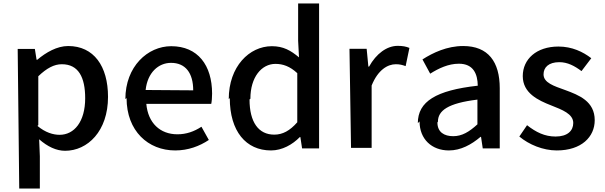

<svg xmlns="http://www.w3.org/2000/svg" viewBox="-20 -831 3522 1118"><path d="M92 267H212V79L208 -20C257 23 308 47 359 47C490 47 609 -67 609 -267C609 -446 526 -563 377 -563C312 -563 248 -526 197 -483H193L183 -546H83ZM203 -102V-387C252 -434 295 -457 340 -457C437 -457 476 -381 476 -259C476 -122 412 -46 327 -46C290 -46 244 -59 198 -98Z M717 -260C717 -68 843 45 1000 45C1076 45 1142 20 1196 -16L1153 -93C1110 -65 1065 -49 1013 -49C912 -49 842 -115 832 -226H1210C1213 -239 1215 -263 1215 -286C1215 -451 1132 -562 977 -562C840 -562 710 -444 710 -254ZM828 -307C839 -409 903 -465 976 -465C1060 -465 1105 -406 1105 -305Z M1318 -260C1318 -67 1412 45 1558 45C1623 45 1683 11 1726 -33H1729L1739 33H1838V-811H1716V-594L1721 -497C1673 -537 1630 -562 1563 -562C1432 -562 1312 -444 1312 -254ZM1438 -256C1438 -382 1503 -459 1584 -459C1627 -459 1668 -445 1711 -405V-119C1668 -70 1626 -47 1577 -47C1485 -47 1433 -120 1433 -252Z M2024 30H2144V-333C2181 -425 2238 -457 2285 -457C2308 -457 2322 -453 2342 -446L2364 -552C2345 -560 2325 -564 2296 -564C2233 -564 2171 -519 2129 -443H2125L2115 -547H2015Z M2423 -124C2423 -21 2494 45 2594 45C2663 45 2725 11 2778 -34H2781L2791 33H2890V-317C2890 -471 2823 -563 2677 -563C2583 -563 2501 -524 2440 -485L2485 -402C2534 -433 2591 -460 2652 -460C2737 -460 2761 -400 2762 -332C2519 -305 2413 -240 2413 -114ZM2530 -122C2530 -187 2588 -230 2760 -251V-107C2712 -63 2670 -38 2619 -38C2567 -38 2527 -61 2527 -118Z M3004 -36C3060 11 3142 45 3222 45C3366 45 3443 -34 3443 -131C3443 -241 3352 -277 3270 -307C3206 -330 3145 -349 3145 -398C3145 -438 3174 -469 3237 -469C3285 -469 3326 -447 3366 -417L3423 -492C3375 -529 3311 -560 3232 -560C3103 -560 3024 -486 3024 -388C3024 -289 3113 -247 3190 -217C3253 -192 3318 -168 3318 -115C3318 -70 3285 -36 3215 -36C3152 -36 3101 -61 3049 -102Z"/></svg>

Font: GenEiGothic-pro-SemiBold
Style: Regular
Weight: 500
Designer: Ryoko NISHIZUKA (kana & ideographs); Paul D. Hunt (Latin, Greek & Cyrillic); Wenlong ZHANG (bopomofo); Sandoll Communica
Foundry: Adobe Systems Incorporated; o_tamon
Version: Version 1.000.140830